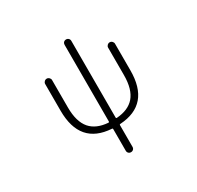

<svg xmlns="http://www.w3.org/2000/svg" viewBox="-188 -931 1376 1344"><g transform="rotate(-30 500.0 -259.5)"><path d="M529.3 -68.4Q529.3 -61.5 536.1 -61.5Q630.9 -68.4 678.7 -123Q728.5 -180.7 728.5 -295.9V-517.6Q728.5 -528.3 736.8 -536.6Q745.1 -544.9 756.3 -544.9Q767.6 -544.9 775.9 -536.6Q784.2 -528.3 784.2 -517.6V-301.8Q784.2 -28.3 536.1 -12.7Q529.3 -12.7 529.3 -5.9V168.9Q529.3 180.7 521.5 188.5Q513.7 196.3 502 196.3Q490.2 196.3 482.4 188.5Q474.6 180.7 474.6 168.9V-5.9Q474.6 -12.7 467.8 -12.7Q219.7 -28.3 219.7 -301.8V-517.6Q219.7 -528.3 228 -536.6Q236.3 -544.9 247.6 -544.9Q258.8 -544.9 267.1 -536.6Q275.4 -528.3 275.4 -517.6V-295.9Q275.4 -180.7 325.2 -123Q373 -68.4 467.8 -61.5Q474.6 -61.5 474.6 -68.4V-687.5Q474.6 -699.2 482.4 -707Q490.2 -714.8 502 -714.8Q513.7 -714.8 521.5 -707Q529.3 -699.2 529.3 -687.5Z"/></g></svg>

Font: Rounded Mgen+ 1mn light
Style: Regular
Weight: 200
Designer: [Source Han Sans]
Ryoko NISHIZUKA  (kana & ideographs); Paul D. Hunt (Latin, Greek & Cyrillic); Wenlong ZHANG  (bopomofo
Version: Version 1.059.20150602